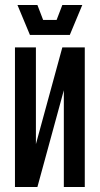

<svg xmlns="http://www.w3.org/2000/svg" viewBox="-20 -750 400 770"><path d="M320 0H236V-388L130 0H40V-560H124V-172L230 -560H320ZM230 -730H310L260 -610H100L50 -730H130L153 -670H207Z"/></svg>

Font: Tektur Condensed
Style: Regular
Weight: 400
Width: 3
Designer: Adam Jagosz
Foundry: Adam Jagosz
Version: Version 1.005;gftools[0.9.30]